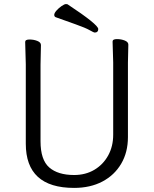

<svg xmlns="http://www.w3.org/2000/svg" viewBox="-20 -900 750 938"><path d="M180 -680 178 -584V-210Q178 -119 220.5 -82Q263 -45 342 -45Q398 -45 441 -70.5Q484 -96 508.5 -140.5Q533 -185 533 -242V-595L530 -697Q530 -709 551 -709Q572 -709 589.5 -702Q607 -695 607 -682L605 -594V-230Q605 -156 572 -100Q539 -44 480 -13Q421 18 342 18Q106 18 106 -198V-586L103 -695Q103 -707 124 -707Q145 -707 162.5 -700Q180 -693 180 -680ZM460 -758Q460 -741 443 -741Q438 -741 418 -752.5Q398 -764 350 -781Q302 -798 252 -816Q245 -819 245 -827.5Q245 -836 256 -848.5Q267 -861 281 -870.5Q295 -880 301.5 -880Q308 -880 310 -879Q460 -780 460 -758Z"/></svg>

Font: LXGW WenKai
Style: Regular
Weight: 400
Designer: LXGW / Fontworks Inc.
Foundry: LXGW / Fontworks Inc.
Version: Version 1.520; June 14, 2025